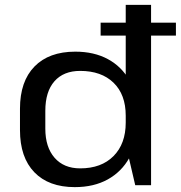

<svg xmlns="http://www.w3.org/2000/svg" viewBox="-20 -760 742 788"><path d="M287 8Q180 8 121 -53Q62 -114 62 -226V-314Q62 -426 121.5 -487Q181 -548 289 -548Q366 -548 422.5 -517.5Q479 -487 511 -430.5Q543 -374 543 -296V-248Q543 -170 511 -112.5Q479 -55 422 -23.5Q365 8 287 8ZM309 -69Q396 -69 446 -119.5Q496 -170 496 -257V-285Q496 -372 446 -420.5Q396 -469 309 -469Q241 -469 203.5 -426.5Q166 -384 166 -305V-232Q166 -156 204 -112.5Q242 -69 309 -69ZM496 -167V-740H600V0H535ZM702 -667V-614H393V-667Z"/></svg>

Font: Pathway Extreme Medium
Style: Regular
Weight: 500
Designer: Eduardo Rodriguez Tunni
Foundry: Eduardo Rodriguez Tunni
Version: Version 1.001;gftools[0.9.26]